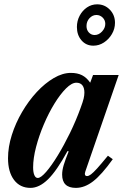

<svg xmlns="http://www.w3.org/2000/svg" viewBox="-20 -880 588 910"><path d="M124.5 10.5Q75 10.5 46.5 -27.2Q18 -65 18 -130Q18 -183.5 36 -240.2Q54 -297 84.8 -349.5Q115.5 -402 154.2 -443.8Q193 -485.5 234.8 -510Q276.5 -534.5 316 -534.5Q347 -534.5 368.8 -523.5Q390.5 -512.5 407.5 -488L421 -524.5H542.5L384.5 -67.5Q381 -57.5 383 -51.5Q385 -45.5 392.5 -45.5Q400.5 -45.5 411.2 -53.5Q422 -61.5 440.8 -82.2Q459.5 -103 491.5 -142L514.5 -125.5Q461.5 -51.5 421.2 -20.5Q381 10.5 339.5 10.5Q274.5 10.5 274.5 -52.5Q274.5 -73 282 -98Q289.5 -123 305.5 -162.5L300 -164Q249 -70.5 207.5 -30Q166 10.5 124.5 10.5ZM159 -36.5Q173.5 -36.5 198.8 -65.5Q224 -94.5 253.5 -142.8Q283 -191 311.8 -250Q340.5 -309 362 -368.5Q373 -398 376.5 -413.2Q380 -428.5 380 -441Q380 -464 370.2 -476Q360.5 -488 342 -488Q320 -488 292.8 -460.8Q265.5 -433.5 238 -388.8Q210.5 -344 187.8 -290.5Q165 -237 151 -183.5Q137 -130 137 -86.5Q137 -63.5 142.8 -50Q148.5 -36.5 159 -36.5ZM422.5 -663.5Q388 -663.5 366.2 -688.8Q344.5 -714 344.5 -752Q344.5 -781 357.5 -805.5Q370.5 -830 392.2 -844.8Q414 -859.5 440.5 -859.5Q476 -859.5 500.5 -834.2Q525 -809 525 -772Q525 -743.5 510.5 -718.8Q496 -694 472.8 -678.8Q449.5 -663.5 422.5 -663.5ZM428.5 -714Q448 -714 463.5 -730.5Q479 -747 479 -767Q479 -784.5 466.5 -796.8Q454 -809 437 -809Q418.5 -809 404.2 -793.8Q390 -778.5 390 -756.5Q390 -738 401.2 -726Q412.5 -714 428.5 -714Z"/></svg>

Font: Libre Caslon Condensed
Style: Italic
Weight: 400
Italic angle: -22.583°
Designer: Pablo Impallari, Rodrigo Fuenzalida, Katja Schimmel, Ertekin Erdin
Foundry: Pablo Impallari, Rodrigo Fuenzalida
Version: Version 2.000;gftools[0.9.33]